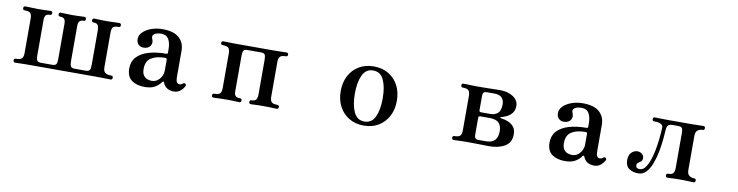

<svg xmlns="http://www.w3.org/2000/svg" viewBox="-20 -1031 6105 1589"><g transform="rotate(10 3032.0 -236.5)"><path d="M101 0Q86 0 86 -17Q86 -33 101 -33Q139 -33 152 -46.5Q165 -60 165 -90V-382Q165 -413 153.5 -426.5Q142 -440 104 -440Q89 -440 89 -456Q89 -473 104 -473Q112 -473 132.5 -472.5Q153 -472 177 -471Q201 -470 218 -470Q244 -470 275.5 -471.5Q307 -473 318 -473Q333 -473 333 -456Q333 -440 318 -440Q294 -440 283 -428.5Q272 -417 272 -390V-92Q272 -61 280 -48.5Q288 -36 313 -36H407Q432 -36 440 -47.5Q448 -59 448 -91V-390Q448 -417 437 -428.5Q426 -440 402 -440Q387 -440 387 -456Q387 -473 402 -473Q413 -473 444.5 -471.5Q476 -470 502 -470Q528 -470 559 -471.5Q590 -473 600 -473Q616 -473 616 -456Q616 -440 600 -440Q577 -440 566 -428.5Q555 -417 555 -390V-92Q555 -61 563 -48.5Q571 -36 596 -36H688Q714 -36 721.5 -48.5Q729 -61 729 -92V-380Q729 -412 720 -426Q711 -440 684 -440Q668 -440 668 -456Q668 -473 684 -473Q695 -473 726.5 -471.5Q758 -470 784 -470Q802 -470 825 -471Q848 -472 867.5 -472.5Q887 -473 894 -473Q910 -473 910 -456Q910 -440 894 -440Q857 -440 846.5 -426.5Q836 -413 836 -382V-90Q836 -60 851 -46.5Q866 -33 904 -33Q919 -33 919 -17Q919 0 904 0Q897 0 874.5 -0.5Q852 -1 827 -1.5Q802 -2 784 -2H210Q193 -2 170 -1.5Q147 -1 128 -0.5Q109 0 101 0Z M1190 12Q1125 12 1082.5 -18Q1040 -48 1040 -118Q1040 -176 1075 -214Q1110 -252 1173.5 -271Q1237 -290 1322 -290Q1333 -290 1333 -301V-329Q1333 -383 1314 -414.5Q1295 -446 1253 -446Q1214 -446 1194 -431.5Q1174 -417 1184 -394Q1200 -360 1183 -333.5Q1166 -307 1125 -307Q1100 -307 1083 -323.5Q1066 -340 1066 -370Q1066 -400 1091 -426Q1116 -452 1159.5 -468.5Q1203 -485 1258 -485Q1349 -485 1395 -445Q1441 -405 1441 -335V-123Q1441 -83 1449.5 -71.5Q1458 -60 1471 -60Q1481 -60 1488.5 -63.5Q1496 -67 1500 -71Q1511 -82 1522 -70Q1527 -65 1526 -59Q1525 -53 1521 -47Q1507 -24 1486 -8.5Q1465 7 1436 7Q1404 7 1380 -7Q1356 -21 1344 -52Q1341 -60 1336.5 -59Q1332 -58 1328 -53Q1309 -26 1277 -7Q1245 12 1190 12ZM1239 -48Q1269 -48 1290 -64.5Q1311 -81 1322 -104Q1333 -127 1333 -148V-240Q1333 -255 1319 -255Q1245 -255 1201.5 -227.5Q1158 -200 1158 -135Q1158 -96 1173 -77.5Q1188 -59 1207.5 -53.5Q1227 -48 1239 -48Z M1769 0Q1753 0 1753 -17Q1753 -33 1769 -33Q1807 -33 1818.5 -46.5Q1830 -60 1830 -90V-383Q1830 -413 1818.5 -427Q1807 -441 1769 -441Q1753 -441 1753 -457Q1753 -473 1769 -473Q1776 -473 1797 -472.5Q1818 -472 1842.5 -471.5Q1867 -471 1884 -471H2184Q2202 -471 2226 -471.5Q2250 -472 2271 -472.5Q2292 -473 2299 -473Q2315 -473 2315 -457Q2315 -441 2299 -441Q2262 -441 2250 -427Q2238 -413 2238 -383V-90Q2238 -60 2250 -46.5Q2262 -33 2299 -33Q2315 -33 2315 -17Q2315 0 2299 0Q2292 0 2271 -1Q2250 -2 2226 -2.5Q2202 -3 2184 -3Q2167 -3 2146 -2.5Q2125 -2 2107.5 -1Q2090 0 2082 0Q2067 0 2067 -17Q2067 -33 2082 -33Q2110 -33 2120.5 -47Q2131 -61 2131 -92V-381Q2131 -413 2123.5 -425Q2116 -437 2090 -437H1978Q1953 -437 1945 -425Q1937 -413 1937 -381V-80Q1937 -53 1949.5 -43Q1962 -33 1985 -33Q2001 -33 2001 -17Q2001 0 1985 0Q1978 0 1960.5 -1Q1943 -2 1922.5 -2.5Q1902 -3 1884 -3Q1867 -3 1842.5 -2.5Q1818 -2 1797 -1Q1776 0 1769 0Z M3032 12Q2961 12 2907.5 -20.5Q2854 -53 2825 -109Q2796 -165 2796 -237Q2796 -309 2825 -365Q2854 -421 2907.5 -453Q2961 -485 3032 -485Q3104 -485 3157 -453Q3210 -421 3239 -365Q3268 -309 3268 -237Q3268 -165 3239 -109Q3210 -53 3157 -20.5Q3104 12 3032 12ZM3032 -22Q3094 -22 3121.5 -81.5Q3149 -141 3149 -237Q3149 -332 3121.5 -391.5Q3094 -451 3032 -451Q2971 -451 2943 -391.5Q2915 -332 2915 -237Q2915 -141 2943 -81.5Q2971 -22 3032 -22Z M3787 0Q3772 0 3772 -17Q3772 -33 3787 -33Q3825 -33 3836.5 -47.5Q3848 -62 3848 -92V-381Q3848 -411 3836.5 -425.5Q3825 -440 3787 -440Q3771 -440 3771 -457Q3771 -473 3787 -473Q3795 -473 3816 -472.5Q3837 -472 3861.5 -471Q3886 -470 3903 -470Q3949 -470 3989 -471Q4029 -472 4057.5 -472.5Q4086 -473 4095 -473Q4161 -473 4205 -443.5Q4249 -414 4249 -367Q4249 -330 4230.5 -307Q4212 -284 4187 -272Q4162 -260 4141 -255Q4135 -254 4135 -250Q4135 -246 4141 -245Q4176 -241 4205 -228.5Q4234 -216 4251.5 -193Q4269 -170 4269 -131Q4269 -63 4216.5 -31.5Q4164 0 4081 0Q4066 0 4025.5 -1.5Q3985 -3 3902 -3Q3885 -3 3860.5 -2.5Q3836 -2 3815.5 -1Q3795 0 3787 0ZM3989 -36H4050Q4103 -36 4126.5 -62Q4150 -88 4150 -137Q4150 -182 4127 -206.5Q4104 -231 4049 -231H3970Q3955 -231 3955 -217V-73Q3955 -53 3963 -44.5Q3971 -36 3989 -36ZM3970 -265H4050Q4087 -265 4111 -286.5Q4135 -308 4135 -360Q4135 -395 4115.5 -416Q4096 -437 4052 -437H3989Q3970 -437 3962.5 -428.5Q3955 -420 3955 -400V-279Q3955 -265 3970 -265Z M4722 12Q4657 12 4614.5 -18Q4572 -48 4572 -118Q4572 -176 4607 -214Q4642 -252 4705.5 -271Q4769 -290 4854 -290Q4865 -290 4865 -301V-329Q4865 -383 4846 -414.5Q4827 -446 4785 -446Q4746 -446 4726 -431.5Q4706 -417 4716 -394Q4732 -360 4715 -333.5Q4698 -307 4657 -307Q4632 -307 4615 -323.5Q4598 -340 4598 -370Q4598 -400 4623 -426Q4648 -452 4691.5 -468.5Q4735 -485 4790 -485Q4881 -485 4927 -445Q4973 -405 4973 -335V-123Q4973 -83 4981.5 -71.5Q4990 -60 5003 -60Q5013 -60 5020.5 -63.5Q5028 -67 5032 -71Q5043 -82 5054 -70Q5059 -65 5058 -59Q5057 -53 5053 -47Q5039 -24 5018 -8.5Q4997 7 4968 7Q4936 7 4912 -7Q4888 -21 4876 -52Q4873 -60 4868.5 -59Q4864 -58 4860 -53Q4841 -26 4809 -7Q4777 12 4722 12ZM4771 -48Q4801 -48 4822 -64.5Q4843 -81 4854 -104Q4865 -127 4865 -148V-240Q4865 -255 4851 -255Q4777 -255 4733.5 -227.5Q4690 -200 4690 -135Q4690 -96 4705 -77.5Q4720 -59 4739.5 -53.5Q4759 -48 4771 -48Z M5339 7Q5293 7 5261.5 -14.5Q5230 -36 5230 -88Q5230 -128 5252 -150Q5274 -172 5303 -172Q5324 -172 5340.5 -158Q5357 -144 5357 -124Q5357 -104 5345.5 -95Q5334 -86 5323 -79Q5312 -72 5312 -56Q5312 -30 5345 -30Q5370 -30 5389 -53.5Q5408 -77 5422.5 -116.5Q5437 -156 5446.5 -204Q5456 -252 5461.5 -303Q5467 -354 5469 -399Q5471 -440 5395 -440Q5379 -440 5379 -457Q5379 -473 5395 -473Q5406 -473 5438.5 -472Q5471 -471 5502 -471H5681Q5699 -471 5724.5 -471.5Q5750 -472 5773 -472.5Q5796 -473 5803 -473Q5818 -473 5818 -457Q5818 -440 5803 -440Q5777 -440 5760 -426.5Q5743 -413 5743 -381V-92Q5743 -60 5760 -46.5Q5777 -33 5803 -33Q5818 -33 5818 -17Q5818 0 5803 0Q5796 0 5775.5 -1Q5755 -2 5731.5 -2.5Q5708 -3 5691 -3Q5674 -3 5651.5 -2.5Q5629 -2 5610 -1Q5591 0 5584 0Q5568 0 5568 -17Q5568 -33 5584 -33Q5614 -33 5625.5 -46.5Q5637 -60 5637 -90V-383Q5637 -413 5630 -425Q5623 -437 5594 -437H5550Q5526 -437 5514.5 -427Q5503 -417 5501 -393Q5499 -357 5494 -306Q5489 -255 5478.5 -200.5Q5468 -146 5450 -99Q5432 -52 5405 -22.5Q5378 7 5339 7Z"/></g></svg>

Font: Zen Old Mincho Black
Style: Regular
Weight: 900
Designer: Yoshimichi Ohira
Foundry: Positype
Version: Version 1.001